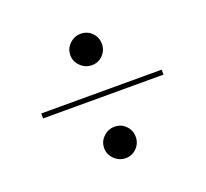

<svg xmlns="http://www.w3.org/2000/svg" viewBox="-90 -722 740 689"><g transform="rotate(-20 280.0 -377.5)"><path d="M280.5 -495Q256 -495 237.8 -512.8Q219.5 -530.5 219.5 -555Q219.5 -580 237.8 -597.5Q256 -615 280.5 -615Q305.5 -615 322.8 -597.5Q340 -580 340 -555Q340 -530.5 322.8 -512.8Q305.5 -495 280.5 -495ZM280.5 -140Q256 -140 237.8 -157.8Q219.5 -175.5 219.5 -200Q219.5 -225 237.8 -242.5Q256 -260 280.5 -260Q305.5 -260 322.8 -242.5Q340 -225 340 -200Q340 -175.5 322.8 -157.8Q305.5 -140 280.5 -140ZM50 -375.5V-394.5H510V-375.5Z"/></g></svg>

Font: Bodoni Moda SC
Style: Italic
Weight: 400
Italic angle: -13°
Designer: Owen Earl
Foundry: indestructible type
Version: Version 2.005